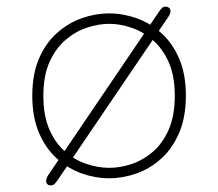

<svg xmlns="http://www.w3.org/2000/svg" viewBox="-20 -528 659 580"><path d="M480.5 -508Q486 -508 490.5 -504.5Q495 -501 495 -494Q495 -490.5 493.5 -486.5Q492 -482.5 488.5 -477L155.5 14Q149 23.5 144.8 27.8Q140.5 32 132 32Q127 32 123.2 28.5Q119.5 25 119.5 18.5Q119.5 10.5 126 0.5L458.5 -490Q465 -500 469.5 -504Q474 -508 480.5 -508ZM310 10.5Q268 10.5 227 -4Q186 -18.5 152 -49Q118 -79.5 97.8 -126.8Q77.5 -174 77.5 -239Q77.5 -304 97.8 -351Q118 -398 152 -428.2Q186 -458.5 227 -473Q268 -487.5 310 -487.5Q351.5 -487.5 392.5 -473Q433.5 -458.5 467.2 -428.2Q501 -398 521.2 -351Q541.5 -304 541.5 -239Q541.5 -174 521.2 -126.8Q501 -79.5 467.2 -49Q433.5 -18.5 392.5 -4Q351.5 10.5 310 10.5ZM310 -21Q343 -21 377.5 -32.5Q412 -44 441.8 -69.5Q471.5 -95 489.8 -136.8Q508 -178.5 508 -239Q508 -298.5 489.8 -339.8Q471.5 -381 441.8 -406.8Q412 -432.5 377.5 -444.2Q343 -456 310 -456Q277 -456 242 -444.2Q207 -432.5 177.2 -406.8Q147.5 -381 129.2 -339.8Q111 -298.5 111 -239Q111 -178.5 129.2 -136.8Q147.5 -95 177.2 -69.5Q207 -44 242 -32.5Q277 -21 310 -21Z"/></svg>

Font: Sono ExtraLight Monospace ExtraLight
Style: Regular
Weight: 250
Version: Version 2.112